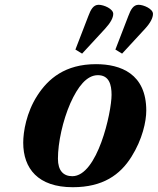

<svg xmlns="http://www.w3.org/2000/svg" viewBox="-20 -770 659 802"><path d="M77 -174C77 -66 139 12 284 12C410 12 482 -40 529 -115C575 -188 591 -263 591 -308C591 -462 484 -502 381 -502C252 -502 181 -441 136 -371C90 -300 77 -219 77 -174ZM222 -107C222 -174 242 -266 274 -339C305 -408 342 -456 389 -456C436 -456 446 -416 446 -374C446 -300 387 -34 282 -34C245 -34 222 -57 222 -107ZM295 -563 323 -546 419 -650C442 -675 453 -696 453 -712C453 -733 414 -750 392 -750C370 -750 359 -730 349 -703ZM462 -563 490 -546 586 -650C609 -675 619 -696 619 -712C619 -733 580 -750 559 -750C537 -750 526 -730 516 -703Z"/></svg>

Font: Heuristica
Style: Bold Italic
Weight: 700
Italic angle: -13°
Version: Version 1.0.1